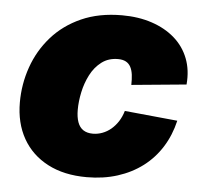

<svg xmlns="http://www.w3.org/2000/svg" viewBox="-45 -591 685 648"><g transform="rotate(5 298.0 -266.5)"><path d="M271.5 10.3Q194.3 10.3 139.2 -18.6Q84 -47.4 54.4 -99.6Q24.9 -151.9 24.9 -221.7Q24.9 -283.7 45.2 -341.6Q65.4 -399.4 105.7 -445.3Q146 -491.2 205.6 -517.8Q265.1 -544.4 343.3 -544.4Q398.9 -544.4 444.3 -529.3Q489.7 -514.2 521.7 -486.3Q553.7 -458.5 569.1 -418.9Q584.5 -379.4 580.1 -330.6L394.5 -313Q395 -332 393.1 -347.4Q391.1 -362.8 385.3 -373.8Q379.4 -384.8 368.9 -390.4Q358.4 -396 342.3 -396Q310.1 -396 286.9 -378.4Q263.7 -360.8 249.3 -332.8Q234.9 -304.7 228.3 -273.2Q221.7 -241.7 221.7 -213.9Q221.7 -189 227.8 -171.9Q233.9 -154.8 246.8 -146.2Q259.8 -137.7 279.3 -137.7Q295.9 -137.7 311.5 -143.6Q327.1 -149.4 340.6 -160.6Q354 -171.9 364.3 -187.7Q374.5 -203.6 380.4 -223.6L559.6 -206.1Q547.9 -156.2 522.9 -116.5Q498 -76.7 460.7 -48.3Q423.3 -20 375.7 -4.9Q328.1 10.3 271.5 10.3Z"/></g></svg>

Font: Inter 20pt Black
Style: Italic
Weight: 900
Italic angle: -9.3988°
Version: Version 4.001;git-66647c0bb